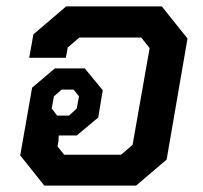

<svg xmlns="http://www.w3.org/2000/svg" viewBox="-20 -578 633 598"><path d="M43 -94 80 -305 151 -365H244L300 -297L286 -212L219 -156H163L162 -138L159 -122L180 -96H357L393 -127L446 -428L420 -461H227L191 -430L185 -398H71L84 -471L186 -558H484L564 -458L499 -81L404 0H118ZM195 -218 219 -240 226 -278 209 -299H172L148 -278L141 -240L158 -218Z"/></svg>

Font: Chakra Petch SemiBold
Style: Italic
Weight: 600
Italic angle: -10°
Designer: Katatrad Aksorn Co.,Ltd.
Foundry: Cadson Demak Co.,Ltd.
Version: Version 1.000; ttfautohint (v1.6)